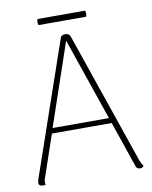

<svg xmlns="http://www.w3.org/2000/svg" viewBox="-89 -862 739 936"><g transform="rotate(-10 281.0 -394.0)"><path d="M547 -1Q539 8 530 8Q522 8 516 4.5Q510 1 508 -6L430 -234H134L64 -29Q59 -17 59 -8Q59 2 61 6Q55 8 45 8Q37 8 31.5 3Q26 -2 27 -10Q27 -15 29.5 -23Q32 -31 33 -34L260 -692Q271 -700 282 -700Q301 -700 307 -683L531 -31Q539 -11 547 -1ZM421 -260 281 -668 142 -260ZM397 -796Q400 -789 400 -781Q400 -774 397 -766H162Q159 -774 159 -781Q159 -789 162 -796Z"/></g></svg>

Font: Arima Madurai Thin
Style: Regular
Weight: 250
Designer: Joana Correia and Natanael Gama
Foundry: NDISCOVER
Version: Version 1.020; ttfautohint (v1.5) -l 7 -r 28 -G 50 -x 13 -D 